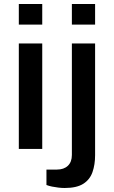

<svg xmlns="http://www.w3.org/2000/svg" viewBox="-20 -744 567 959"><path d="M74 -621V-724H191V-621ZM74 0V-527H191V0ZM339 -621V-724H455V-621ZM303 195Q288 195 271.5 193Q255 191 240 188Q225 185 212 180V103H264Q299 103 319 84Q339 65 339 30V-527H455V31Q455 78 442 115.5Q429 153 396 174Q363 195 303 195Z"/></svg>

Font: Archivo Expanded Medium
Style: Regular
Weight: 500
Width: 7
Designer: Hector Gatti
Foundry: Omnibus-Type
Version: Version 2.001